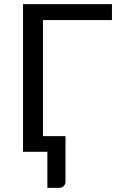

<svg xmlns="http://www.w3.org/2000/svg" viewBox="-20 -737 579 932"><path d="M188.5 -639.6Q188.5 -499 188.5 -76.2Q215.8 -76.2 297.9 -76.2Q297.9 -20.5 297.9 145.5Q297.9 158.2 289.1 166Q281.2 174.8 266.6 174.8Q248 174.8 210 174.8Q210 130.9 210 0Q179.7 0 91.8 0Q91.8 -67.4 91.8 -268.6Q91.8 -380.9 91.8 -716.8Q199.2 -716.8 523.4 -716.8Q523.4 -697.3 523.4 -639.6Q439.5 -639.6 188.5 -639.6Z"/></svg>

Font: Lato
Style: Regular
Weight: 400
Designer: Lukasz Dziedzic with Adam Twardoch and Botio Nikoltchev
Version: Version 2.015; 2015-08-06; http://www.latofonts.com/